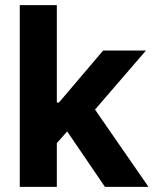

<svg xmlns="http://www.w3.org/2000/svg" viewBox="-20 -727 598 747"><path d="M187.6 -328H209.2L381.2 -530.3H547.8L318.4 -264.4H284.6L187.5 -154.8ZM56.9 -707H201.1V0H56.9ZM230.2 -232 326.4 -334.3 557.7 0H388.3Z"/></svg>

Font: Pretendard GOV Variable
Style: Regular
Weight: 400
Designer: Base glyphs from Inter by Rasmus Andersson; Hangul glyphs from Noto Sans CJK(Source Han Sans) by Jang Soo-young and Kang
Foundry: Kil Hyung-jin
Version: Version 1.307;Glyphs 3.2 (3192)